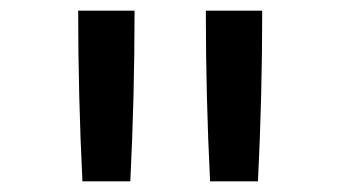

<svg xmlns="http://www.w3.org/2000/svg" viewBox="-20 -792 640 361"><path d="M135 -451Q131 -531 129 -611Q127 -691 127 -772H233Q233 -691 231 -611Q229 -531 225 -451ZM375 -451Q371 -531 369 -611Q367 -691 367 -772H473Q473 -691 471 -611Q469 -531 465 -451Z"/></svg>

Font: Iosevka Curly Slab MdEx
Style: Regular
Weight: 500
Width: 7
Monospace: yes
Designer: Belleve Invis
Foundry: Belleve Invis
Version: Version 11.1.0; ttfautohint (v1.8.3)